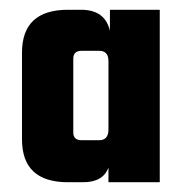

<svg xmlns="http://www.w3.org/2000/svg" viewBox="-20 -662 377 393"><path d="M205 -642H307V-289H202V-319Q191 -289 150 -289H119Q25 -289 25 -377V-554Q25 -642 119 -642H146Q195 -642 205 -599ZM147 -375H183Q202 -375 202 -397V-537Q202 -558 183 -558H147Q130 -558 130 -542V-391Q130 -375 147 -375Z"/></svg>

Font: Teko
Style: Bold
Weight: 700
Designer: Manushi Parikh, Jonny Pinhorn
Foundry: Indian Type Foundry
Version: Version 1.106;PS 1.0;hotconv 1.0.78;makeotf.lib2.5.61930; tt